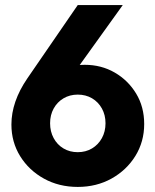

<svg xmlns="http://www.w3.org/2000/svg" viewBox="-20 -726 613 757"><path d="M286.5 11Q212.5 11 153.2 -21.8Q94 -54.5 59.5 -110.2Q25 -166 25 -235Q25 -325 87.5 -416.5L286.5 -706H464L242.5 -397.5L184 -393Q197.5 -417 213 -434.2Q228.5 -451.5 252.5 -461Q276.5 -470.5 314 -470.5Q379.5 -470.5 432.2 -440Q485 -409.5 516.8 -357Q548.5 -304.5 548.5 -237Q548.5 -167.5 513.8 -111.2Q479 -55 419.8 -22Q360.5 11 286.5 11ZM286.5 -126Q318 -126 342.8 -140.8Q367.5 -155.5 381.8 -181.5Q396 -207.5 396 -240Q396 -272.5 381.8 -298.2Q367.5 -324 342.8 -338.5Q318 -353 286.5 -353Q255 -353 230.2 -338.2Q205.5 -323.5 191.5 -298Q177.5 -272.5 177.5 -240Q177.5 -207.5 191.5 -181.5Q205.5 -155.5 230.2 -140.8Q255 -126 286.5 -126Z"/></svg>

Font: Marine Company Thin
Style: Regular
Weight: 100
Designer: Rodrigo Fuenzalida
Foundry: fragTYPE
Version: Version 1.000